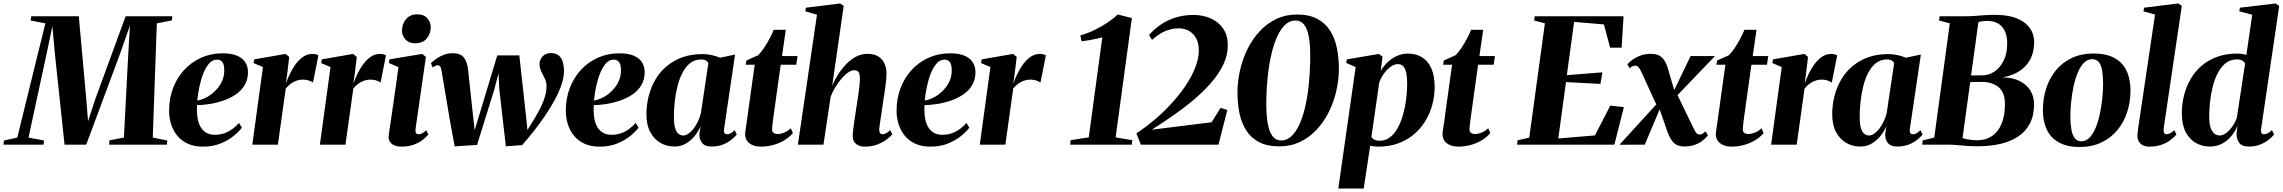

<svg xmlns="http://www.w3.org/2000/svg" viewBox="-66 -837 13208 1111"><path d="M-46 0 -43 -24 34 -41 196.5 -702 111 -718.5 115 -743H390L433 -266L443.5 -136L486.5 -266.5L661 -743H931.5L928.5 -719L841.5 -702L818 -41L902 -24L899.5 0H565L567.5 -25L651 -41L675.5 -512L686 -689L626.5 -520L433 0H307.5L252.5 -516.5L237 -685.5L201.5 -516L99 -41L188.5 -24L186 0Z M1333.5 -98.5Q1319.5 -78.5 1288.5 -52.5Q1257.5 -26.5 1212.2 -7.5Q1167 11.5 1108.5 11.5Q1057 11.5 1020 -5.8Q983 -23 959.2 -52.5Q935.5 -82 924 -119Q912.5 -156 912.5 -195.5Q912.5 -267 935.5 -327.5Q958.5 -388 1000.2 -433Q1042 -478 1098.5 -503.2Q1155 -528.5 1221.5 -528.5Q1274 -528.5 1306.2 -514.5Q1338.5 -500.5 1353.5 -476.2Q1368.5 -452 1369 -421Q1369 -376.5 1349.5 -344Q1330 -311.5 1297.5 -289.8Q1265 -268 1226 -254.8Q1187 -241.5 1147.2 -235.2Q1107.5 -229 1074 -228.5Q1072 -193 1076 -162Q1080 -131 1092 -107.5Q1104 -84 1125 -70.5Q1146 -57 1177 -57Q1208.5 -57 1234.5 -66.8Q1260.5 -76.5 1281.2 -92.5Q1302 -108.5 1317 -125.5ZM1189.5 -492Q1164 -492 1144.2 -469.8Q1124.5 -447.5 1110.5 -412Q1096.5 -376.5 1087.8 -335Q1079 -293.5 1075.5 -255Q1095.5 -258.5 1117.2 -268Q1139 -277.5 1159.2 -293.2Q1179.5 -309 1196 -329.8Q1212.5 -350.5 1222.2 -376Q1232 -401.5 1231.5 -431.5Q1231.5 -465.5 1220 -478.8Q1208.5 -492 1189.5 -492Z M1394 0 1455.5 -449 1401.5 -472 1405 -493.5 1586.5 -525 1607.5 -507.5 1597 -418.5 1588 -353.5Q1598.5 -383.5 1613.2 -413.5Q1628 -443.5 1647.2 -468.8Q1666.5 -494 1690 -509.5Q1713.5 -525 1741 -525Q1755 -525 1763.8 -522.2Q1772.5 -519.5 1776.5 -517L1745 -359Q1741.5 -363 1724.2 -369.8Q1707 -376.5 1686.5 -376.5Q1671 -376.5 1656.5 -372.2Q1642 -368 1629.2 -360.8Q1616.5 -353.5 1606 -344Q1595.5 -334.5 1587.5 -325L1542 0Z M1785 0 1846.5 -449 1792.5 -472 1796 -493.5 1977.5 -525 1998.5 -507.5 1988 -418.5 1979 -353.5Q1989.5 -383.5 2004.2 -413.5Q2019 -443.5 2038.2 -468.8Q2057.5 -494 2081 -509.5Q2104.5 -525 2132 -525Q2146 -525 2154.8 -522.2Q2163.5 -519.5 2167.5 -517L2136 -359Q2132.5 -363 2115.2 -369.8Q2098 -376.5 2077.5 -376.5Q2062 -376.5 2047.5 -372.2Q2033 -368 2020.2 -360.8Q2007.5 -353.5 1997 -344Q1986.5 -334.5 1978.5 -325L1933 0Z M2256 11.5Q2235.5 11.5 2217.8 4.8Q2200 -2 2190.2 -16.8Q2180.5 -31.5 2183.5 -55.5Q2184.5 -63.5 2188.2 -89.2Q2192 -115 2197.8 -154Q2203.5 -193 2210.5 -241Q2217.5 -289 2225 -342.2Q2232.5 -395.5 2239.5 -448.5L2184.5 -472.5L2187.5 -493.5L2377 -525L2398.5 -508L2338.5 -91.5Q2336.5 -73.5 2341.2 -66.8Q2346 -60 2355 -60Q2366 -60 2376.2 -65.2Q2386.5 -70.5 2400.5 -83.5L2412.5 -58.5Q2399 -42 2377.5 -25.8Q2356 -9.5 2325.8 1Q2295.5 11.5 2256 11.5ZM2335.5 -586.5Q2300 -586.5 2279.8 -609Q2259.5 -631.5 2260 -660.5Q2260.5 -699 2283.8 -726.5Q2307 -754 2348 -754Q2388 -754 2407.2 -730.5Q2426.5 -707 2426.5 -679.5Q2426.5 -642.5 2403.5 -614.5Q2380.5 -586.5 2335.5 -586.5Z M2565 10 2537.5 -139 2489 -428Q2486 -446 2480.5 -452.8Q2475 -459.5 2466.5 -459.5Q2459 -459.5 2452.8 -456.2Q2446.5 -453 2438 -446.5L2427.5 -471Q2440 -484 2458.8 -497.2Q2477.5 -510.5 2502 -519.8Q2526.5 -529 2555 -529Q2597.5 -529 2617.5 -504.8Q2637.5 -480.5 2642.5 -433.5L2670 -177.5L2680.5 -83L2713 -190.5L2811.5 -516.5H2939L2976 -181.5L2986 -84.5L3029 -154.5Q3047 -184.5 3059.8 -210.2Q3072.5 -236 3080.8 -258.2Q3089 -280.5 3092.8 -300.5Q3096.5 -320.5 3096.5 -338.5Q3096.5 -362.5 3086.2 -383Q3076 -403.5 3066 -423.8Q3056 -444 3056 -466Q3056 -492 3074 -511Q3092 -530 3120 -530Q3151.5 -530 3168.2 -515Q3185 -500 3191.2 -477Q3197.5 -454 3197.5 -429.5Q3198 -392 3183.5 -348.5Q3169 -305 3144 -259Q3119 -213 3087.8 -167Q3056.5 -121 3022.5 -78Q2988.5 -35 2955.5 2.5L2861 9.5L2823.5 -318L2818.5 -413L2794 -318L2694.5 1.5Z M3629 -98.5Q3615 -78.5 3584 -52.5Q3553 -26.5 3507.8 -7.5Q3462.5 11.5 3404 11.5Q3352.5 11.5 3315.5 -5.8Q3278.5 -23 3254.8 -52.5Q3231 -82 3219.5 -119Q3208 -156 3208 -195.5Q3208 -267 3231 -327.5Q3254 -388 3295.8 -433Q3337.5 -478 3394 -503.2Q3450.5 -528.5 3517 -528.5Q3569.5 -528.5 3601.8 -514.5Q3634 -500.5 3649 -476.2Q3664 -452 3664.5 -421Q3664.5 -376.5 3645 -344Q3625.5 -311.5 3593 -289.8Q3560.5 -268 3521.5 -254.8Q3482.5 -241.5 3442.8 -235.2Q3403 -229 3369.5 -228.5Q3367.5 -193 3371.5 -162Q3375.5 -131 3387.5 -107.5Q3399.5 -84 3420.5 -70.5Q3441.5 -57 3472.5 -57Q3504 -57 3530 -66.8Q3556 -76.5 3576.8 -92.5Q3597.5 -108.5 3612.5 -125.5ZM3485 -492Q3459.5 -492 3439.8 -469.8Q3420 -447.5 3406 -412Q3392 -376.5 3383.2 -335Q3374.5 -293.5 3371 -255Q3391 -258.5 3412.8 -268Q3434.5 -277.5 3454.8 -293.2Q3475 -309 3491.5 -329.8Q3508 -350.5 3517.8 -376Q3527.5 -401.5 3527 -431.5Q3527 -465.5 3515.5 -478.8Q3504 -492 3485 -492Z M4124 -92.5Q4121.5 -73.5 4126.5 -66.8Q4131.5 -60 4140.5 -60Q4151 -60 4161.8 -65.5Q4172.5 -71 4185 -84L4197.5 -58.5Q4185 -43 4164.2 -26.8Q4143.5 -10.5 4115.2 0.2Q4087 11 4051.5 11Q4011 11 3994.8 -12.2Q3978.5 -35.5 3981.5 -65.5L3988 -108Q3977.5 -80.5 3956 -53Q3934.5 -25.5 3904.5 -7.2Q3874.5 11 3837 11Q3793 11 3756 -10Q3719 -31 3696.8 -72.5Q3674.5 -114 3674.5 -175Q3674.5 -230 3687.8 -281.8Q3701 -333.5 3727 -377.5Q3753 -421.5 3792 -454.2Q3831 -487 3882.5 -505.5Q3934 -524 3997.5 -524Q4028 -524 4053.5 -518Q4079 -512 4101 -503L4187.5 -521.5ZM4033 -472Q4029.5 -480 4019.2 -486.5Q4009 -493 3992 -493Q3954.5 -493 3927.8 -472Q3901 -451 3882.8 -415.5Q3864.5 -380 3853.8 -336.2Q3843 -292.5 3838.2 -247Q3833.5 -201.5 3833.5 -161.5Q3833.5 -119 3840.8 -95.5Q3848 -72 3860.5 -62.5Q3873 -53 3887.5 -53Q3901.5 -53 3916.5 -63Q3931.5 -73 3945.5 -90.5Q3959.5 -108 3971 -131.2Q3982.5 -154.5 3989.5 -181Z M4413 -186.5Q4409.5 -162.5 4407 -143Q4404.5 -123.5 4403 -109.5Q4401.5 -95.5 4401.5 -87.5Q4401.5 -74 4410.8 -67.8Q4420 -61.5 4432.5 -61.5Q4452 -61.5 4473.2 -70.5Q4494.5 -79.5 4510 -95L4522 -67Q4502 -43 4472.5 -25.2Q4443 -7.5 4408 2Q4373 11.5 4336.5 11.5Q4294 11.5 4268.5 -9.5Q4243 -30.5 4246 -69Q4246.5 -73.5 4247.8 -82.8Q4249 -92 4251.2 -106.5Q4253.5 -121 4256.5 -141.8Q4259.5 -162.5 4263 -190.5L4301 -462.5H4248.5L4253.5 -487L4321 -517.5Q4337 -533 4354.2 -558.5Q4371.5 -584 4386.5 -612.5Q4401.5 -641 4411 -664.5H4481L4459 -512.5H4549L4541.5 -462.5H4451.5Z M4936 11.5Q4917 11.5 4901.5 4.5Q4886 -2.5 4877 -16.5Q4868 -30.5 4868 -52.5Q4868 -62 4870.2 -81Q4872.5 -100 4875.8 -124Q4879 -148 4883 -173Q4887 -198 4890 -219Q4894 -243.5 4897.5 -267Q4901 -290.5 4903.8 -311.8Q4906.5 -333 4908.2 -350.5Q4910 -368 4910 -379.5Q4910 -397 4907.2 -408.5Q4904.5 -420 4897.2 -425.2Q4890 -430.5 4877 -430.5Q4860 -430.5 4840.5 -416.8Q4821 -403 4802 -380.5Q4783 -358 4766.8 -331Q4750.5 -304 4740.5 -277.5L4699 0H4551L4661.5 -752L4594 -771.5L4597.5 -792.5L4795 -817L4816 -802.5L4749.5 -341Q4762.5 -372.5 4782.8 -404.8Q4803 -437 4829.2 -464.5Q4855.5 -492 4886.8 -508.8Q4918 -525.5 4953.5 -525.5Q4990.5 -525.5 5014.8 -511Q5039 -496.5 5051.2 -470.8Q5063.5 -445 5063.5 -412Q5063.5 -386.5 5060.2 -358.8Q5057 -331 5052.5 -302Q5048 -273 5043.5 -244.5Q5041 -225 5037.8 -203.2Q5034.5 -181.5 5031.2 -160Q5028 -138.5 5025.2 -120Q5022.5 -101.5 5021.5 -89.5Q5021.5 -71.5 5027.2 -65.8Q5033 -60 5040 -60Q5049 -60 5060.2 -65.5Q5071.5 -71 5085.5 -84L5097 -59Q5086 -46.5 5064.5 -30Q5043 -13.5 5011.2 -1Q4979.5 11.5 4936 11.5Z M5543 -98.5Q5529 -78.5 5498 -52.5Q5467 -26.5 5421.8 -7.5Q5376.5 11.5 5318 11.5Q5266.5 11.5 5229.5 -5.8Q5192.5 -23 5168.8 -52.5Q5145 -82 5133.5 -119Q5122 -156 5122 -195.5Q5122 -267 5145 -327.5Q5168 -388 5209.8 -433Q5251.5 -478 5308 -503.2Q5364.5 -528.5 5431 -528.5Q5483.5 -528.5 5515.8 -514.5Q5548 -500.5 5563 -476.2Q5578 -452 5578.5 -421Q5578.5 -376.5 5559 -344Q5539.5 -311.5 5507 -289.8Q5474.5 -268 5435.5 -254.8Q5396.5 -241.5 5356.8 -235.2Q5317 -229 5283.5 -228.5Q5281.5 -193 5285.5 -162Q5289.5 -131 5301.5 -107.5Q5313.5 -84 5334.5 -70.5Q5355.5 -57 5386.5 -57Q5418 -57 5444 -66.8Q5470 -76.5 5490.8 -92.5Q5511.5 -108.5 5526.5 -125.5ZM5399 -492Q5373.5 -492 5353.8 -469.8Q5334 -447.5 5320 -412Q5306 -376.5 5297.2 -335Q5288.5 -293.5 5285 -255Q5305 -258.5 5326.8 -268Q5348.5 -277.5 5368.8 -293.2Q5389 -309 5405.5 -329.8Q5422 -350.5 5431.8 -376Q5441.5 -401.5 5441 -431.5Q5441 -465.5 5429.5 -478.8Q5418 -492 5399 -492Z M5603.5 0 5665 -449 5611 -472 5614.5 -493.5 5796 -525 5817 -507.5 5806.5 -418.5 5797.5 -353.5Q5808 -383.5 5822.8 -413.5Q5837.5 -443.5 5856.8 -468.8Q5876 -494 5899.5 -509.5Q5923 -525 5950.5 -525Q5964.5 -525 5973.2 -522.2Q5982 -519.5 5986 -517L5954.5 -359Q5951 -363 5933.8 -369.8Q5916.5 -376.5 5896 -376.5Q5880.5 -376.5 5866 -372.2Q5851.5 -368 5838.8 -360.8Q5826 -353.5 5815.5 -344Q5805 -334.5 5797 -325L5751.5 0Z M6129.5 -26 6234 -42 6312.5 -621Q6299.5 -617.5 6279 -612.8Q6258.5 -608 6235.5 -604.2Q6212.5 -600.5 6192.5 -598L6185.5 -632Q6231 -645.5 6270.2 -664.8Q6309.5 -684 6342.8 -706.5Q6376 -729 6402 -753L6483.5 -732.5L6389.5 -42L6486 -26L6483 0H6126.5Z M6535.5 0 6509.5 -65.5Q6560.5 -98.5 6612.2 -142Q6664 -185.5 6710.5 -235.8Q6757 -286 6793.2 -339.5Q6829.5 -393 6850.2 -446Q6871 -499 6871 -547Q6870.5 -588 6855 -616Q6839.5 -644 6813.5 -658.5Q6787.5 -673 6754.5 -673Q6726 -673 6699.8 -665.2Q6673.5 -657.5 6649 -642.8Q6624.5 -628 6600 -606.5L6583 -635Q6607 -662 6635.2 -683.5Q6663.5 -705 6696 -720Q6728.5 -735 6764.2 -742.8Q6800 -750.5 6839 -750.5Q6896 -750.5 6941 -730Q6986 -709.5 7012.2 -670.8Q7038.5 -632 7038.5 -576.5Q7039 -518.5 7012.8 -463.5Q6986.5 -408.5 6941 -356.8Q6895.5 -305 6838.5 -257.2Q6781.5 -209.5 6719.8 -166.8Q6658 -124 6598.5 -86.5L6944.5 -129.5L6997 -213L7036 -200.5L6984.5 0Z M7336.5 10Q7267.5 10 7220.8 -14Q7174 -38 7146 -81.2Q7118 -124.5 7106.2 -181.2Q7094.5 -238 7094.5 -303.5Q7095 -367 7109.5 -431Q7124 -495 7152.5 -552.8Q7181 -610.5 7222.8 -655.8Q7264.5 -701 7319 -727Q7373.5 -753 7440 -753Q7509 -753 7555.8 -728.2Q7602.5 -703.5 7630.2 -660Q7658 -616.5 7669.8 -559.5Q7681.5 -502.5 7681.5 -437.5Q7681 -374.5 7666.5 -310.8Q7652 -247 7623.2 -189.2Q7594.5 -131.5 7552.8 -86.8Q7511 -42 7456.8 -16Q7402.5 10 7336.5 10ZM7347.5 -24Q7379.5 -24 7405.5 -47.5Q7431.5 -71 7451.5 -113.5Q7471.5 -156 7485.2 -213.8Q7499 -271.5 7506.5 -340.8Q7514 -410 7515.5 -486Q7516 -528 7513.8 -569.2Q7511.5 -610.5 7503 -644.2Q7494.5 -678 7477 -698.2Q7459.5 -718.5 7430 -718.5Q7398 -718.5 7372 -695Q7346 -671.5 7326 -628.8Q7306 -586 7292.2 -529Q7278.5 -472 7270.8 -404.8Q7263 -337.5 7261.5 -265Q7260.5 -222 7263 -179.2Q7265.5 -136.5 7274.2 -101.5Q7283 -66.5 7300.8 -45.2Q7318.5 -24 7347.5 -24Z M7678 254 7778.5 -449 7724 -472.5 7727.5 -493.5 7913 -525 7934 -508.5 7923.5 -425.5Q7938 -453 7962.2 -476.2Q7986.5 -499.5 8017.2 -513.2Q8048 -527 8082 -527Q8127 -527 8161.8 -506Q8196.5 -485 8216 -442.2Q8235.5 -399.5 8235.5 -334Q8235.5 -281.5 8222 -231.2Q8208.5 -181 8181.8 -137Q8155 -93 8115.8 -59.8Q8076.5 -26.5 8024.8 -7.5Q7973 11.5 7909.5 11.5Q7898.5 11.5 7886.2 10Q7874 8.5 7862.5 6.5L7825 254ZM7869.5 -43.5Q7876 -34.5 7887.8 -28.5Q7899.5 -22.5 7917 -22.5Q7951.5 -22.5 7977.5 -42.8Q8003.5 -63 8022.2 -97.2Q8041 -131.5 8053 -174.5Q8065 -217.5 8070.8 -263.2Q8076.5 -309 8076.5 -351.5Q8076.5 -388 8071.5 -413.5Q8066.5 -439 8054.8 -452.5Q8043 -466 8023 -466Q8000.5 -466 7978.2 -448.8Q7956 -431.5 7939 -406.5Q7922 -381.5 7914.5 -357.5Z M8448.5 -186.5Q8445 -162.5 8442.5 -143Q8440 -123.5 8438.5 -109.5Q8437 -95.5 8437 -87.5Q8437 -74 8446.2 -67.8Q8455.5 -61.5 8468 -61.5Q8487.5 -61.5 8508.8 -70.5Q8530 -79.5 8545.5 -95L8557.5 -67Q8537.5 -43 8508 -25.2Q8478.5 -7.5 8443.5 2Q8408.5 11.5 8372 11.5Q8329.5 11.5 8304 -9.5Q8278.5 -30.5 8281.5 -69Q8282 -73.5 8283.2 -82.8Q8284.5 -92 8286.8 -106.5Q8289 -121 8292 -141.8Q8295 -162.5 8298.5 -190.5L8336.5 -462.5H8284L8289 -487L8356.5 -517.5Q8372.5 -533 8389.8 -558.5Q8407 -584 8422 -612.5Q8437 -641 8446.5 -664.5H8516.5L8494.5 -512.5H8584.5L8577 -462.5H8487Z M8712 0 8715.5 -25 8783 -40.5 8873.5 -702 8811 -718.5 8814.5 -743H9328.5L9317.5 -561H9251L9215 -695.5L9042.5 -710.5L9000.5 -402L9206 -418.5L9195 -351.5L8995.5 -362L8951 -35.5L9163 -53.5L9252 -226L9330.5 -217L9275.5 0Z M9681 10.5Q9658.5 10.5 9641.2 3.8Q9624 -3 9609.5 -21.8Q9595 -40.5 9582 -76.5L9521.5 -250L9550 -234L9451.5 0L9305 0.5L9540.5 -257.5L9526.5 -214L9432 -420Q9423.5 -439 9415.5 -448Q9407.5 -457 9396 -457Q9385.5 -457 9378.2 -453Q9371 -449 9364 -442L9350.5 -465Q9362 -478 9381.2 -492Q9400.5 -506 9427.2 -515.8Q9454 -525.5 9487.5 -525.5Q9513.5 -525.5 9531.5 -517.2Q9549.5 -509 9562.8 -490.2Q9576 -471.5 9585.5 -439.5L9630.5 -287L9609 -289L9716.5 -512.5H9857.5L9614.5 -259L9631 -307L9733.5 -95Q9742.5 -76 9749.8 -67.2Q9757 -58.5 9768.5 -58.5Q9777.5 -58.5 9784.5 -62.5Q9791.5 -66.5 9803 -77L9817 -53Q9802 -35 9782.2 -20.5Q9762.5 -6 9737.5 2.2Q9712.5 10.5 9681 10.5Z M10030 -186.5Q10026.5 -162.5 10024 -143Q10021.5 -123.5 10020 -109.5Q10018.5 -95.5 10018.5 -87.5Q10018.5 -74 10027.8 -67.8Q10037 -61.5 10049.5 -61.5Q10069 -61.5 10090.2 -70.5Q10111.5 -79.5 10127 -95L10139 -67Q10119 -43 10089.5 -25.2Q10060 -7.5 10025 2Q9990 11.5 9953.5 11.5Q9911 11.5 9885.5 -9.5Q9860 -30.5 9863 -69Q9863.5 -73.5 9864.8 -82.8Q9866 -92 9868.2 -106.5Q9870.5 -121 9873.5 -141.8Q9876.5 -162.5 9880 -190.5L9918 -462.5H9865.5L9870.5 -487L9938 -517.5Q9954 -533 9971.2 -558.5Q9988.5 -584 10003.5 -612.5Q10018.5 -641 10028 -664.5H10098L10076 -512.5H10166L10158.5 -462.5H10068.5Z M10182.5 0 10244 -449 10190 -472 10193.5 -493.5 10375 -525 10396 -507.5 10385.5 -418.5 10376.5 -353.5Q10387 -383.5 10401.8 -413.5Q10416.5 -443.5 10435.8 -468.8Q10455 -494 10478.5 -509.5Q10502 -525 10529.5 -525Q10543.5 -525 10552.2 -522.2Q10561 -519.5 10565 -517L10533.5 -359Q10530 -363 10512.8 -369.8Q10495.5 -376.5 10475 -376.5Q10459.5 -376.5 10445 -372.2Q10430.5 -368 10417.8 -360.8Q10405 -353.5 10394.5 -344Q10384 -334.5 10376 -325L10330.5 0Z M10985.5 -92.5Q10983 -73.5 10988 -66.8Q10993 -60 11002 -60Q11012.5 -60 11023.2 -65.5Q11034 -71 11046.5 -84L11059 -58.5Q11046.5 -43 11025.8 -26.8Q11005 -10.5 10976.8 0.2Q10948.5 11 10913 11Q10872.5 11 10856.2 -12.2Q10840 -35.5 10843 -65.5L10849.5 -108Q10839 -80.5 10817.5 -53Q10796 -25.5 10766 -7.2Q10736 11 10698.5 11Q10654.5 11 10617.5 -10Q10580.5 -31 10558.2 -72.5Q10536 -114 10536 -175Q10536 -230 10549.2 -281.8Q10562.5 -333.5 10588.5 -377.5Q10614.5 -421.5 10653.5 -454.2Q10692.5 -487 10744 -505.5Q10795.5 -524 10859 -524Q10889.5 -524 10915 -518Q10940.5 -512 10962.5 -503L11049 -521.5ZM10894.5 -472Q10891 -480 10880.8 -486.5Q10870.5 -493 10853.5 -493Q10816 -493 10789.2 -472Q10762.5 -451 10744.2 -415.5Q10726 -380 10715.2 -336.2Q10704.5 -292.5 10699.8 -247Q10695 -201.5 10695 -161.5Q10695 -119 10702.2 -95.5Q10709.5 -72 10722 -62.5Q10734.5 -53 10749 -53Q10763 -53 10778 -63Q10793 -73 10807 -90.5Q10821 -108 10832.5 -131.2Q10844 -154.5 10851 -181Z M11378 9.5Q11346.5 9.5 11316.5 7.2Q11286.5 5 11257.8 2.5Q11229 0 11201 0H11057L11059.5 -24.5L11126.5 -41L11216.5 -702L11154 -718.5L11157.5 -743H11305.5Q11336.5 -743 11362.2 -745Q11388 -747 11415.2 -749Q11442.5 -751 11477 -751Q11540.5 -751 11583.8 -737.8Q11627 -724.5 11653.8 -702Q11680.5 -679.5 11692.5 -652Q11704.5 -624.5 11704.5 -595Q11705 -513 11658.5 -459.5Q11612 -406 11522 -389Q11580.5 -388.5 11621 -368Q11661.5 -347.5 11682.8 -313Q11704 -278.5 11704 -234Q11704 -169 11680 -122.5Q11656 -76 11612 -47Q11568 -18 11508.5 -4.2Q11449 9.5 11378 9.5ZM11373.5 -25.5Q11424.5 -25.5 11460.8 -50Q11497 -74.5 11516.5 -121.8Q11536 -169 11535.5 -237Q11535 -302.5 11498.5 -332.8Q11462 -363 11400.5 -363Q11378 -363 11362.8 -362.8Q11347.5 -362.5 11334.5 -361.5L11290 -37.5Q11303 -34 11316.5 -31.2Q11330 -28.5 11344.5 -27Q11359 -25.5 11373.5 -25.5ZM11339.5 -400.5Q11353 -400.5 11370 -400.8Q11387 -401 11405.5 -401Q11441 -401 11473.8 -422.2Q11506.5 -443.5 11527.8 -485.5Q11549 -527.5 11548.5 -588.5Q11548.5 -628.5 11535 -657.2Q11521.5 -686 11496 -701Q11470.5 -716 11434.5 -716Q11426.5 -716 11417.5 -715.5Q11408.5 -715 11399.5 -713.5Q11390.5 -712 11382 -709.5Z M12048 -527.5Q12121.5 -527.5 12169 -501.5Q12216.5 -475.5 12239.2 -427.5Q12262 -379.5 12262 -313.5Q12262 -247.5 12242.8 -188.5Q12223.5 -129.5 12186 -84Q12148.5 -38.5 12093.5 -12.5Q12038.5 13.5 11967.5 13.5Q11895 13.5 11847.8 -12.8Q11800.5 -39 11777.8 -87Q11755 -135 11755 -198.5Q11755 -266.5 11774.2 -326Q11793.5 -385.5 11831.2 -431Q11869 -476.5 11923.5 -502Q11978 -527.5 12048 -527.5ZM12040 -494.5Q12013 -494.5 11992 -473Q11971 -451.5 11956.2 -415.2Q11941.5 -379 11932.2 -335.2Q11923 -291.5 11918.5 -246Q11914 -200.5 11914 -161Q11914 -120.5 11919.8 -88.2Q11925.5 -56 11939.2 -37.8Q11953 -19.5 11977.5 -19.5Q12004.5 -19.5 12025.5 -41.2Q12046.5 -63 12061.2 -99.5Q12076 -136 12085.2 -180.2Q12094.5 -224.5 12099 -269.8Q12103.5 -315 12103.5 -354.5Q12103 -397 12098 -428.2Q12093 -459.5 12079.5 -477Q12066 -494.5 12040 -494.5Z M12453.5 -91Q12453 -73 12457.5 -66.5Q12462 -60 12470.5 -60Q12479 -60 12490.2 -65Q12501.5 -70 12515.5 -84L12528 -59Q12511 -39 12488.2 -23Q12465.5 -7 12436.5 2.2Q12407.5 11.5 12372 11.5Q12352.5 11.5 12336.5 4.8Q12320.5 -2 12311.2 -16.8Q12302 -31.5 12302 -55Q12302 -59.5 12303 -67.2Q12304 -75 12305.2 -84.5Q12306.5 -94 12307.5 -103L12404 -752.5L12337 -771.5L12341 -792.5L12538.5 -817L12559 -803Z M13018 -92Q13016 -74.5 13020 -67.2Q13024 -60 13033.5 -60Q13044 -60 13055.8 -65.5Q13067.5 -71 13080.5 -84L13093 -58.5Q13080 -42.5 13058.8 -26.2Q13037.5 -10 13009.2 0.5Q12981 11 12947 11Q12905 11 12889.2 -13Q12873.5 -37 12876 -68L12881 -111Q12871 -81.5 12849 -53.5Q12827 -25.5 12794.8 -7.2Q12762.5 11 12720.5 11Q12676.5 11 12639.5 -10.2Q12602.5 -31.5 12580.8 -74.2Q12559 -117 12559 -180.5Q12559 -234 12571.8 -284.8Q12584.5 -335.5 12609.8 -379.5Q12635 -423.5 12673.5 -456.5Q12712 -489.5 12763.5 -508.2Q12815 -527 12879.5 -527Q12894.5 -527 12908.5 -524.8Q12922.5 -522.5 12932.5 -519L12966.5 -751.5L12891.5 -771.5L12895.5 -792.5L13102 -817L13122.5 -802.5ZM12925 -469Q12921.5 -478 12909.8 -485.8Q12898 -493.5 12879 -493.5Q12841 -493.5 12813.5 -472Q12786 -450.5 12767.5 -415Q12749 -379.5 12738 -336Q12727 -292.5 12722.2 -247Q12717.5 -201.5 12717.5 -161.5Q12717.5 -119.5 12726.2 -96Q12735 -72.5 12748.8 -62.8Q12762.5 -53 12777.5 -53Q12798 -53 12818.5 -69.5Q12839 -86 12855 -110.5Q12871 -135 12878 -159Z"/></svg>

Font: Merriweather 120pt ExtraBold
Style: Italic
Weight: 800
Italic angle: -7.8°
Version: Version 2.101